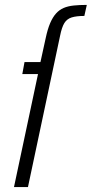

<svg xmlns="http://www.w3.org/2000/svg" viewBox="-20 -763 374 783"><path d="M37 0 135 -461H71L80 -510H145L166 -606Q174 -644 184.5 -668.5Q195 -693 208.5 -708Q222 -723 239.5 -730.5Q257 -738 280.5 -740.5Q304 -743 334 -743L324 -698Q292 -698 272.5 -692Q253 -686 242.5 -669Q232 -652 225 -617L94 0Z"/></svg>

Font: Saira Condensed Light
Style: Italic
Weight: 300
Width: 3
Italic angle: -12°
Designer: Hector Gatti with collaboration of the Omnibus-Type team
Foundry: Omnibus-Type
Version: Version 1.101